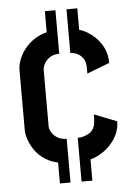

<svg xmlns="http://www.w3.org/2000/svg" viewBox="-52 -674 548 796"><g transform="rotate(-5 222.0 -275.5)"><path d="M318 -361V-389Q317 -412 307 -425.5Q297 -439 283 -445.5Q269 -452 255 -452V-551Q298 -551 333.5 -530Q369 -509 390.5 -474.5Q412 -440 412 -397ZM209 0Q162 0 129 -16Q96 -32 76.5 -56.5Q57 -81 48 -106.5Q39 -132 39 -150V-401Q39 -421 49 -446.5Q59 -472 80.5 -496Q102 -520 134 -535.5Q166 -551 209 -551V-453Q186 -453 170.5 -443Q155 -433 147 -418.5Q139 -404 139 -390V-157Q139 -146 147 -132Q155 -118 171 -108.5Q187 -99 209 -99ZM255 1V-99Q281 -99 304 -113.5Q327 -128 329 -162Q330 -169 330 -176Q330 -183 330 -190L424 -153Q424 -112 399.5 -76.5Q375 -41 336.5 -20Q298 1 255 1ZM165 -522V-634H209V-522ZM165 83V-29H209V83ZM255 -522V-634H300V-522ZM255 83V-29H300V83Z"/></g></svg>

Font: Stick No Bills SemiBold
Style: Regular
Weight: 600
Designer: Kosala Senevirathne, Siva Puranthara, Lasantha Premarathna, Tharique Azeez
Foundry: mooniak
Version: Version 2.000